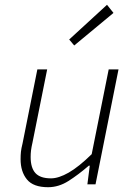

<svg xmlns="http://www.w3.org/2000/svg" viewBox="-20 -770 558 802"><path d="M290 -580 269 -605 427 -750 454 -716ZM475 -480 379 0H345L355 -78H351Q307 -40 266 -14Q225 12 181 12Q119 12 92.5 -20.5Q66 -53 66 -105Q66 -123 67.5 -136.5Q69 -150 74 -170L136 -480H177L116 -176Q111 -154 109.5 -141Q108 -128 108 -114Q108 -69 128 -47Q148 -25 193 -25Q225 -25 267 -49Q309 -73 363 -126L434 -480Z"/></svg>

Font: TypoPRO Source Sans Pro
Style: Italic
Weight: 300
Italic angle: -11°
Designer: Paul D. Hunt
Foundry: Adobe Systems Incorporated
Version: Version 1.075;PS 2.000;hotconv 1.0.86;makeotf.lib2.5.63406